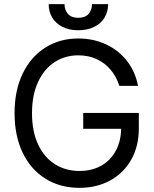

<svg xmlns="http://www.w3.org/2000/svg" viewBox="-20 -904 749 934"><path d="M360.4 -634.8Q296.9 -634.8 246.1 -602.1Q195.3 -569.3 165.5 -505.9Q135.7 -442.4 135.7 -353.5Q135.7 -264.6 165.5 -201.2Q195.3 -137.7 247.6 -105Q299.8 -72.3 366.2 -72.3Q426.8 -72.3 472.7 -98.1Q518.6 -124 543.9 -171.9Q569.3 -219.7 569.3 -282.2L595.7 -277.3H384.8V-354.5H655.3V-278.3Q655.3 -192.4 618.2 -127Q581.1 -61.5 515.6 -25.9Q450.2 9.8 366.2 9.8Q272.5 9.8 201.2 -34.7Q129.9 -79.1 90.3 -161.1Q50.8 -243.2 50.8 -353.5Q50.8 -463.9 90.3 -545.9Q129.9 -627.9 200.2 -672.4Q270.5 -716.8 360.4 -716.8Q434.6 -716.8 496.1 -688Q557.6 -659.2 598.1 -606.9Q638.7 -554.7 651.4 -486.3H560.5Q545.9 -532.2 517.6 -565.4Q489.3 -598.6 449.7 -616.7Q410.2 -634.8 360.4 -634.8ZM360.4 -756.8Q317.4 -756.8 284.7 -772.9Q252 -789.1 234.4 -817.9Q216.8 -846.7 216.8 -883.8H293.9Q293.9 -855.5 310.5 -836.4Q327.1 -817.4 360.4 -817.4Q394.5 -817.4 411.1 -836.4Q427.7 -855.5 427.7 -883.8H505.9Q505.9 -846.7 488.3 -817.9Q470.7 -789.1 437.5 -772.9Q404.3 -756.8 360.4 -756.8Z"/></svg>

Font: WEMIX Pretendard Variable
Style: Regular
Weight: 400
Designer: Base glyphs from Inter by Rasmus Andersson; Hangeul glyphs from Noto Sans CJK(Source Han Sans) by Jang Soo-young and Kan
Foundry: Kil Hyung-jin
Version: Version 1.000;Glyphs 3.2 (3208)